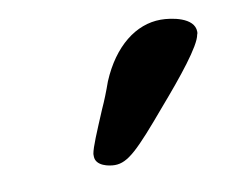

<svg xmlns="http://www.w3.org/2000/svg" viewBox="-41 -613 395 328"><g transform="rotate(-10 156.5 -448.5)"><path d="M255 -564C212 -564 172 -533 148 -476C142 -459 136 -444 130 -431C114 -393 104 -370 102 -358V-354C102 -337 125 -333 135 -333C158 -333 177 -352 232 -417C271 -462 309 -509 312 -528C313 -530 313 -531 313 -533C313 -558 273 -564 255 -564Z"/></g></svg>

Font: Linux Libertine O
Style: Bold Italic
Weight: 700
Italic angle: -11.5°
Designer: Philipp H. Poll
Foundry: Philipp H. Poll
Version: Version 4.1.0